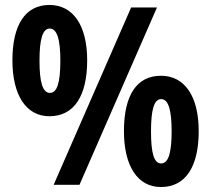

<svg xmlns="http://www.w3.org/2000/svg" viewBox="-20 -744 850 773"><path d="M179 -724C81 -724 30 -643 30 -501C30 -361 85 -276 179 -276C279 -276 331 -359 331 -501C331 -641 275 -724 179 -724ZM612 -714H508L196 0H300ZM180 -629C209 -629 223 -588 223 -500C223 -411 210 -370 181 -370C152 -370 139 -412 139 -500C139 -587 152 -629 180 -629ZM628 -439C530 -439 479 -360 479 -216C479 -77 533 9 628 9C728 9 780 -74 780 -216C780 -356 724 -439 628 -439ZM629 -345C659 -345 671 -298 671 -215C671 -132 659 -86 629 -86C600 -86 588 -127 588 -215C588 -302 600 -345 629 -345Z"/></svg>

Font: Noto Sans Arabic UI Cn
Style: Bold
Weight: 700
Width: 3
Designer: Monotype Design Team, Nadine Chahine and Nizar Qandah
Foundry: Monotype Imaging Inc.
Version: Version 2.010